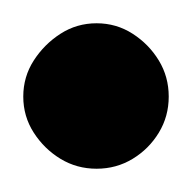

<svg xmlns="http://www.w3.org/2000/svg" viewBox="-32 -243 165 165"><g transform="rotate(-90 50.5 -160.5)"><path d="M-12 -160Q-12 -143 -3.5 -129Q5 -115 19 -106.5Q33 -98 50 -98Q67 -98 81 -106.5Q95 -115 104 -129Q113 -143 113 -160Q113 -177 104 -191Q95 -205 81 -214Q67 -223 50 -223Q33 -223 19 -214Q5 -205 -3.5 -191Q-12 -177 -12 -160Z"/></g></svg>

Font: Linefont Medium
Style: Regular
Weight: 500
Monospace: yes
Version: Version 3.002;gftools[0.9.33]